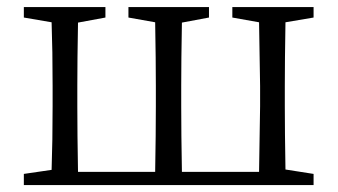

<svg xmlns="http://www.w3.org/2000/svg" viewBox="-20 -534 974 554"><path d="M884.8 -483.4 803.7 -469.7Q801.8 -360.4 801.8 -286.1V-227.5Q801.8 -154.3 803.7 -44.9L884.8 -32.2V0H48.8V-32.2L128.9 -43.9Q131.8 -127.9 131.8 -227.5V-286.1Q131.8 -387.7 128.9 -469.7L48.8 -483.4V-513.7H284.2V-483.4L205.1 -468.8Q203.1 -359.4 203.1 -286.1V-227.5Q203.1 -149.4 205.1 -38.1H427.7Q429.7 -149.4 429.7 -227.5V-286.1Q429.7 -360.4 427.7 -469.7L350.6 -483.4V-513.7H583V-483.4L504.9 -468.8Q502.9 -359.4 502.9 -286.1V-227.5Q502.9 -149.4 504.9 -38.1H727.5Q730.5 -205.1 730.5 -227.5V-286.1Q730.5 -307.6 727.5 -469.7L650.4 -483.4V-513.7H884.8Z"/></svg>

Font: GenYoMin JP Regular
Style: Regular
Weight: 400
Version: Version 1.001;PS 1;hotconv 16.6.51;makeotf.lib2.5.65220 DEVE